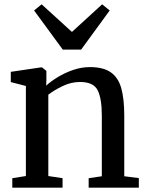

<svg xmlns="http://www.w3.org/2000/svg" viewBox="-20 -870 680 890"><path d="M100 -54V-471.5L30 -489.5V-537L168.5 -557.5H175L195 -541.5V-500L194 -473Q215 -492.5 247.8 -512.5Q280.5 -532.5 319.2 -545.8Q358 -559 396.5 -559Q458.5 -559 493.2 -535Q528 -511 542 -461.5Q556 -412 556 -335V-53L623.5 -44.5V0H391V-44L452 -53V-334Q452 -413 432.8 -451.5Q413.5 -490 351 -490Q310 -490 270.8 -471.2Q231.5 -452.5 204 -431V-54L270 -44V0H37V-44ZM173 -850 313.5 -722 453.5 -850 488.5 -821.5 356 -640H271L138 -821.5Z"/></svg>

Font: Merriweather Text
Style: Regular
Weight: 400
Designer: Eben Sorkin
Foundry: Eben Sorkin
Version: Version 2.100; ttfautohint (v1.7.19-72a1) -l 8 -r 50 -G 200 